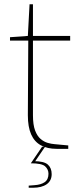

<svg xmlns="http://www.w3.org/2000/svg" viewBox="-20 -700 390 903"><path d="M246 0Q203 0 172.5 -16.5Q142 -33 126.5 -68Q111 -103 111 -158L113 -509H27V-525L111 -531L119 -680H135V-531H310V-509H135V-158Q135 -113 145 -86.5Q155 -60 171 -46.5Q187 -33 204.5 -28Q222 -23 237 -22L301 -16V0ZM115 183V173L141 171Q173 169 190.5 156.5Q208 144 208 117Q208 97 192.5 82.5Q177 68 125 68L139 58Q187 58 205 74Q223 90 223 119Q223 150 199.5 166.5Q176 183 135 183ZM125 68 178 -10H192L139 68Z"/></svg>

Font: Exo Thin Thin
Style: Regular
Weight: 250
Version: Version 2.000